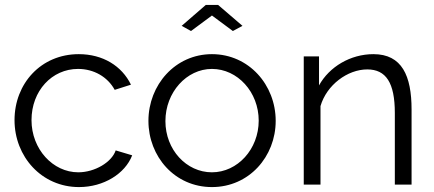

<svg xmlns="http://www.w3.org/2000/svg" viewBox="-20 -750 1762 780"><path d="M301 10C401 10 488 -44 517 -119L450 -139C434 -91 365 -50 298 -50C195 -50 108 -144 108 -262C108 -381 191 -470 297 -470C361 -470 417 -438 446 -385L512 -406C475 -482 398 -530 300 -530C146 -530 39 -410 39 -262C39 -114 149 10 301 10Z M718 -645 756 -624 841 -687 926 -624 965 -645 866 -730H816ZM583 -259C583 -114 690 10 841 10C992 10 1100 -114 1100 -259C1100 -405 991 -530 841 -530C692 -530 583 -405 583 -259ZM841 -50C737 -50 652 -142 652 -258C652 -375 738 -470 841 -470C945 -470 1031 -376 1031 -260C1031 -144 945 -50 841 -50Z M1652 0V-305C1652 -442 1613 -530 1497 -530C1404 -530 1318 -479 1276 -403V-521H1214V0H1282V-319C1307 -405 1392 -468 1472 -468C1548 -468 1584 -414 1584 -291V0Z"/></svg>

Font: FIGSv2-sans-serif
Style: Regular
Weight: 400
Designer: Matt McInerney, Pablo Impallari, Rodrigo Fuenzalida,Mirko Velimirovic
Foundry: Matt McInerney, Pablo Impallari, Rodrigo Fuenzalida
Version: Version 4.021;hotconv 1.0.109;makeotfexe 2.5.65596